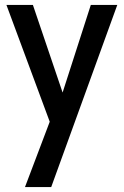

<svg xmlns="http://www.w3.org/2000/svg" viewBox="-20 -514 500 776"><path d="M181 -22 6 -494H113L233 -140L347 -494H454L187 242H81Z"/></svg>

Font: Cabin Condensed Medium
Style: Regular
Weight: 500
Width: 3
Version: Version 2.001